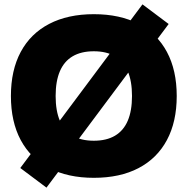

<svg xmlns="http://www.w3.org/2000/svg" viewBox="-20 -805 854 880"><path d="M193 55 73 -35 135 -118 147 -109 583 -693 571 -702 633 -785 753 -695 691 -612 679 -621 243 -37 255 -28ZM410 10Q291 10 205.5 -34.5Q120 -79 75 -163Q30 -247 30 -365Q30 -483 75 -567Q120 -651 205.5 -695.5Q291 -740 410 -740Q530 -740 615 -695.5Q700 -651 745 -567Q790 -483 790 -365Q790 -247 745 -163Q700 -79 615 -34.5Q530 10 410 10ZM410 -160Q468 -160 507 -183Q546 -206 565.5 -251.5Q585 -297 585 -365Q585 -433 565.5 -478.5Q546 -524 507 -547Q468 -570 410 -570Q352 -570 313 -547Q274 -524 254.5 -478.5Q235 -433 235 -365Q235 -297 254.5 -251.5Q274 -206 313 -183Q352 -160 410 -160Z"/></svg>

Font: M PLUS 1 Thin Black
Style: Regular
Weight: 900
Version: Version 1.001